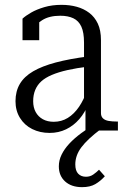

<svg xmlns="http://www.w3.org/2000/svg" viewBox="-20 -539 526 793"><path d="M223 148Q223 123 234.5 99.5Q246 76 266.5 54Q287 32 315.5 11Q344 -10 378 -31L398 -7Q370 14 349.5 33Q329 52 316 69.5Q303 87 297 104.5Q291 122 291 140Q291 166 303 178.5Q315 191 335 191Q352 191 365 182Q378 173 389 162L413 189Q395 209 373.5 221.5Q352 234 319 234Q275 234 249 210.5Q223 187 223 148ZM467 0H333V-108L327 -109V-363Q327 -405 316 -429Q305 -453 283 -463.5Q261 -474 229 -474Q183 -474 154 -455.5Q125 -437 108 -410Q106 -420 108 -428.5Q110 -437 115 -444.5Q120 -452 126.5 -457Q133 -462 142 -465V-373H73V-462Q86 -474 108.5 -487Q131 -500 163 -509.5Q195 -519 234 -519Q268 -519 297 -511Q326 -503 348.5 -486Q371 -469 384 -441.5Q397 -414 397 -373V-72Q397 -58 405.5 -50Q414 -42 429 -39.5Q444 -37 464 -37H467ZM44 -121Q44 -162 62 -192.5Q80 -223 117 -244.5Q154 -266 210.5 -281Q267 -296 345 -306V-264Q296 -258 258.5 -249.5Q221 -241 194 -229.5Q167 -218 150.5 -203Q134 -188 125.5 -167.5Q117 -147 117 -121Q117 -95 127.5 -76Q138 -57 157 -46.5Q176 -36 202 -36Q234 -36 260 -52Q286 -68 306.5 -98Q327 -128 340 -168L346 -112Q331 -74 307.5 -47Q284 -20 253 -5Q222 10 185 10Q145 10 113 -6Q81 -22 62.5 -52Q44 -82 44 -121Z"/></svg>

Font: Roboto Serif 28pt Condensed Light
Style: Regular
Weight: 300
Width: 3
Designer: Greg Gazdowicz
Foundry: Commercial Type
Version: Version 1.008